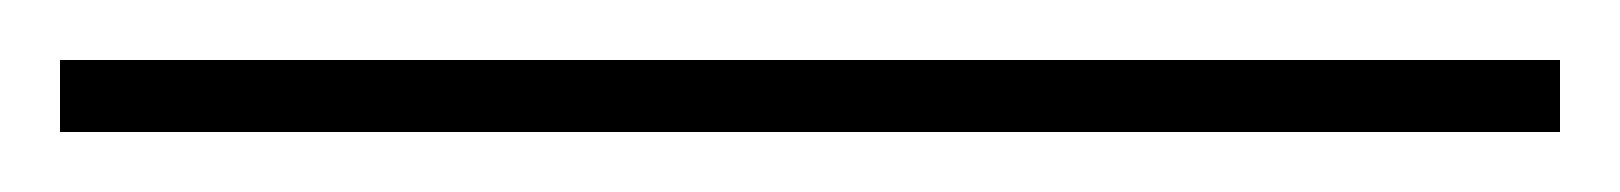

<svg xmlns="http://www.w3.org/2000/svg" viewBox="-20 72 540 64"><path d="M0 116V92H500V116Z"/></svg>

Font: Jost* Thin
Style: Regular
Weight: 200
Version: Version 3.7